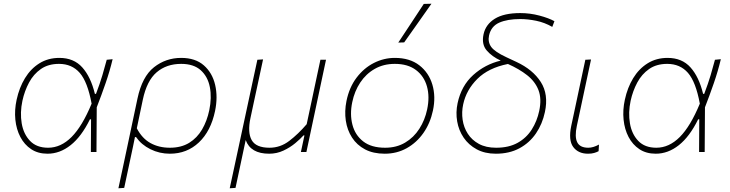

<svg xmlns="http://www.w3.org/2000/svg" viewBox="-20 -814 3910 1028"><path d="M234.5 9Q183.5 9 147 -15.2Q110.5 -39.5 89 -80.5Q67.5 -121.5 62.2 -173.2Q57 -225 69 -280Q83 -345 113.8 -395.5Q144.5 -446 191 -475Q237.5 -504 298 -504Q375 -504 420.5 -453.2Q466 -402.5 488 -311.5H494Q515 -366.5 528.2 -411.2Q541.5 -456 551.5 -494L583 -497Q568 -434 545.5 -368.8Q523 -303.5 498 -239.5Q497 -119.5 496.5 0H466.5Q467 -45 467 -89Q467 -133 467.5 -175H461.5Q416 -82.5 358.2 -36.8Q300.5 9 234.5 9ZM237.5 -23Q306 -23 363.2 -80.5Q420.5 -138 470.5 -259Q449 -375.5 407 -423.8Q365 -472 296 -472Q238.5 -472 199 -444.5Q159.5 -417 135.5 -372Q111.5 -327 100 -274.5Q86.5 -211 96.2 -153.5Q106 -96 141 -59.5Q176 -23 237.5 -23Z M614 194Q626 137.5 637.5 84.5Q649 31.5 661.5 -28.5L716 -286Q741 -404 804.5 -454Q868 -504 950 -504Q1026 -504 1071.5 -464Q1117 -424 1132 -359.2Q1147 -294.5 1131.5 -220Q1109 -112 1045 -51.5Q981 9 889.5 9Q834 9 785.5 -15Q737 -39 708.5 -80H702.5L692 -28.5Q679.5 31 668.2 83.2Q657 135.5 645 192ZM889.5 -23Q950 -23 992.8 -49.2Q1035.5 -75.5 1062 -121Q1088.5 -166.5 1100.5 -224Q1114.5 -291.5 1103.5 -347.8Q1092.5 -404 1054.8 -438Q1017 -472 950 -472Q871.5 -472 818.8 -427Q766 -382 744.5 -279.5L712.5 -127Q741 -72.5 786 -47.8Q831 -23 889.5 -23Z M1210 194Q1222 138 1233.5 85Q1245 32 1258 -29L1310 -271Q1323 -332 1334.5 -385Q1346 -438 1358 -494L1388.5 -496Q1376.5 -440 1364.8 -385.8Q1353 -331.5 1340 -271L1321 -182Q1304.5 -105 1327.5 -64Q1350.5 -23 1423 -23Q1481 -23 1529 -59.8Q1577 -96.5 1622 -149L1648 -270.5Q1661 -331.5 1672.2 -384.8Q1683.5 -438 1695.5 -494H1725.5Q1713.5 -438 1702.2 -384.5Q1691 -331 1678 -270.5L1650 -139Q1643.5 -109 1636.2 -73.8Q1629 -38.5 1620.5 0H1591Q1596 -22.5 1600.5 -44.5Q1605 -66.5 1610 -89H1605Q1588.5 -70.5 1561 -47.5Q1533.5 -24.5 1497.8 -7.8Q1462 9 1421 9Q1322 9 1295.5 -64L1288 -29Q1275.5 31 1264.2 83.2Q1253 135.5 1241 192Z M2040 9Q1978.5 9 1934.5 -14.2Q1890.5 -37.5 1864.8 -77.5Q1839 -117.5 1831.5 -168Q1824 -218.5 1835 -273Q1850 -346.5 1889.2 -398.2Q1928.5 -450 1982 -477Q2035.5 -504 2094 -504Q2174 -504 2225 -464.5Q2276 -425 2295 -360.8Q2314 -296.5 2298 -222Q2283.5 -154 2247 -102Q2210.5 -50 2157.5 -20.5Q2104.5 9 2040 9ZM2042 -23Q2103 -23 2149.2 -50.5Q2195.5 -78 2225.2 -124.5Q2255 -171 2267 -228Q2281.5 -296 2266 -351.2Q2250.5 -406.5 2207 -439.2Q2163.5 -472 2094 -472Q2033.5 -472 1986.5 -445.2Q1939.5 -418.5 1908.8 -372Q1878 -325.5 1866 -267Q1852.5 -202.5 1866.8 -146.8Q1881 -91 1924.5 -57Q1968 -23 2042 -23ZM2112.5 -586Q2147.5 -639 2181.5 -690.5Q2215.5 -742 2249 -793L2290 -794Q2253.5 -742 2217.2 -690.5Q2181 -639 2144 -587Z M2635 9Q2576 9 2532.5 -14.5Q2489 -38 2462.5 -77Q2436 -116 2427.8 -164Q2419.5 -212 2430 -261.5Q2450 -355 2513.5 -412.2Q2577 -469.5 2661 -489.5Q2614 -511 2585.8 -544Q2557.5 -577 2569 -630.5Q2580.5 -683.5 2629.5 -713.8Q2678.5 -744 2765.5 -744Q2818 -744 2868.5 -730.5Q2919 -717 2948.5 -700.5L2937 -670Q2896 -693.5 2850.8 -702.8Q2805.5 -712 2765 -712Q2697 -712 2653.2 -692.8Q2609.5 -673.5 2598.5 -624.5Q2591 -590 2609.5 -563.5Q2628 -537 2691.5 -507.5L2745 -482.5Q2833 -441.5 2875.5 -375Q2918 -308.5 2897.5 -214Q2884 -150 2849.5 -99.5Q2815 -49 2761 -20Q2707 9 2635 9ZM2460 -255.5Q2451 -214 2457 -172.8Q2463 -131.5 2484.8 -97.8Q2506.5 -64 2544.2 -43.5Q2582 -23 2636.5 -23Q2704.5 -23 2751.8 -49.5Q2799 -76 2827.2 -120.8Q2855.5 -165.5 2867 -220Q2881 -285.5 2863 -331.8Q2845 -378 2802.2 -411.5Q2759.5 -445 2699.5 -471.5Q2595 -450.5 2535.8 -391.5Q2476.5 -332.5 2460 -255.5Z M3128.5 9Q3076 9 3049.2 -27Q3022.5 -63 3038.5 -140Q3047 -180.5 3053.5 -209.8Q3060 -239 3066.5 -271Q3079.5 -332.5 3090.8 -385.2Q3102 -438 3114 -494L3144.5 -495.5Q3124.5 -402.5 3107.8 -324Q3091 -245.5 3079.5 -191L3068.5 -140Q3056 -82 3070.5 -52.5Q3085 -23 3130 -23Q3156 -23 3187 -40L3185 -4.5Q3175 1 3161 5Q3147 9 3128.5 9Z M3491 9Q3440 9 3403.5 -15.2Q3367 -39.5 3345.5 -80.5Q3324 -121.5 3318.8 -173.2Q3313.5 -225 3325.5 -280Q3339.5 -345 3370.2 -395.5Q3401 -446 3447.5 -475Q3494 -504 3554.5 -504Q3631.5 -504 3677 -453.2Q3722.5 -402.5 3744.5 -311.5H3750.5Q3771.5 -366.5 3784.8 -411.2Q3798 -456 3808 -494L3839.5 -497Q3824.5 -434 3802 -368.8Q3779.5 -303.5 3754.5 -239.5Q3753.5 -119.5 3753 0H3723Q3723.5 -45 3723.5 -89Q3723.5 -133 3724 -175H3718Q3672.5 -82.5 3614.8 -36.8Q3557 9 3491 9ZM3494 -23Q3562.5 -23 3619.8 -80.5Q3677 -138 3727 -259Q3705.5 -375.5 3663.5 -423.8Q3621.5 -472 3552.5 -472Q3495 -472 3455.5 -444.5Q3416 -417 3392 -372Q3368 -327 3356.5 -274.5Q3343 -211 3352.8 -153.5Q3362.5 -96 3397.5 -59.5Q3432.5 -23 3494 -23Z"/></svg>

Font: Commissioner Thin
Style: Italic
Weight: 100
Italic angle: -12°
Designer: Kostas Bartsokas
Foundry: Kostas Bartsokas
Version: Version 1.000; ttfautohint (v1.8.3)